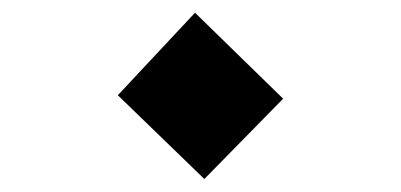

<svg xmlns="http://www.w3.org/2000/svg" viewBox="-20 -391 626 300"><path d="M299.3 -111.3 164.1 -242.2 284.7 -371.1 422.4 -236.8Z"/></svg>

Font: CaskaydiaMono NF
Style: Bold
Weight: 700
Designer: Aaron Bell
Foundry: Saja Typeworks
Version: Version 2111.001; ttfautohint (v1.8.4);Nerd Fonts 3.1.1